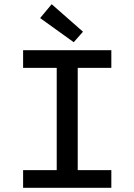

<svg xmlns="http://www.w3.org/2000/svg" viewBox="-20 -894 640 914"><path d="M90 0V-84H250V-571H90V-655H510V-571H350V-84H510V0ZM331 -693 171 -808 226 -874 375 -743Z"/></svg>

Font: SauceCodePro Nerd Font Mono
Style: Regular
Weight: 500
Monospace: yes
Designer: Paul D. Hunt, Teo Tuominen
Foundry: Adobe Systems Incorporated
Version: Version 2.030;PS 1.000;hotconv 16.6.51;makeotf.lib2.5.65220;